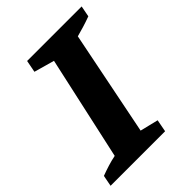

<svg xmlns="http://www.w3.org/2000/svg" viewBox="-219 -755 854 854"><g transform="rotate(-45 208.5 -327.5)"><path d="M-28 0 -18 -52Q6 -61 30 -68.5Q54 -76 79 -81L187 -571L91 -598L102 -655H445L435 -603Q408 -593 384.5 -586Q361 -579 339 -573L240 -79L326 -58L315 0Z"/></g></svg>

Font: Piazzolla SC
Style: Bold Italic
Weight: 700
Italic angle: -11.3°
Designer: Juan Pablo del Peral
Foundry: Huerta Tipografica
Version: Version 1.330